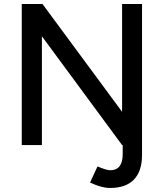

<svg xmlns="http://www.w3.org/2000/svg" viewBox="-20 -720 814 953"><path d="M427 186 464 106Q508 125 527 125Q589 125 589 45V0H586L188 -540V0H88V-700H191L586 -165V-700H685V49Q685 129 645 171Q605 213 526 213Q484 213 427 186Z"/></svg>

Font: Oak Sans Medium
Style: Regular
Weight: 500
Designer: Erik Kennedy, Walven
Foundry: Erik Kennedy, Walven
Version: Version 1.000